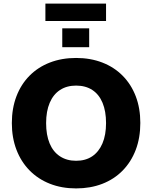

<svg xmlns="http://www.w3.org/2000/svg" viewBox="-20 -1039 847 1070"><path d="M404 11Q324 11 258 -15Q192 -41 144.5 -89.5Q97 -138 71.5 -205Q46 -272 46 -353Q46 -435 71.5 -502Q97 -569 144.5 -617Q192 -665 258 -690.5Q324 -716 404 -716Q484 -716 550 -690.5Q616 -665 663.5 -617Q711 -569 736.5 -502.5Q762 -436 762 -354Q762 -271 736.5 -204Q711 -137 663.5 -88.5Q616 -40 550 -14.5Q484 11 404 11ZM404 -143Q457 -143 494 -168Q531 -193 551 -240Q571 -287 571 -353Q571 -419 551.5 -466Q532 -513 494.5 -537.5Q457 -562 404 -562Q352 -562 314.5 -537.5Q277 -513 257 -466Q237 -419 237 -353Q237 -287 256.5 -240Q276 -193 314 -168Q352 -143 404 -143ZM233 -922V-1019H571V-922ZM327 -776V-881H477V-776Z"/></svg>

Font: Nunito Sans 12pt ExtraLight 12pt Black
Style: Regular
Weight: 900
Version: Version 3.101;gftools[0.9.27]